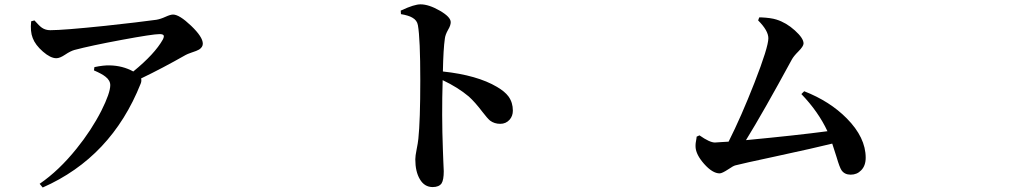

<svg xmlns="http://www.w3.org/2000/svg" viewBox="-20 -791 4540 863"><path d="M171.9 51.8 158.2 35.2Q245.1 -24.4 324.2 -123Q390.6 -205.1 435.5 -293Q475.6 -373 475.6 -408.2Q475.6 -429.7 454.1 -446.3Q438.5 -459 402.3 -474.6L404.3 -489.3Q445.3 -498 472.7 -497.1Q531.2 -496.1 579.1 -469.7Q675.8 -548.8 711.9 -613.3Q718.8 -627 715.3 -632.3Q711.9 -637.7 697.3 -637.7Q667 -637.7 527.3 -611.8Q387.7 -585.9 314.5 -566.4Q296.9 -561.5 272.9 -545.4Q249 -529.3 233.4 -529.3Q207 -529.3 172.9 -559.1Q138.7 -588.9 127 -620.1Q115.2 -649.4 120.1 -695.3L134.8 -699.2Q158.2 -672.9 168.9 -666Q184.6 -655.3 206.1 -655.3Q264.6 -655.3 452.1 -674.8Q605.5 -691.4 682.6 -702.1Q701.2 -705.1 724.6 -715.8Q746.1 -725.6 757.8 -725.6Q786.1 -725.6 838.9 -675.3Q891.6 -625 891.6 -594.7Q891.6 -579.1 875 -568.4Q865.2 -562.5 840.8 -554.7Q821.3 -547.9 814.5 -543.9Q710 -484.4 614.3 -438.5Q617.2 -426.8 612.3 -415Q480.5 -84 171.9 51.8Z M1924.8 49.8Q1887.7 49.8 1867.2 14.6Q1846.7 -19.5 1846.7 -75.2Q1846.7 -89.8 1852.5 -118.7Q1858.4 -147.5 1860.4 -167Q1869.1 -249 1869.1 -429.7Q1869.1 -617.2 1858.4 -677.7Q1854.5 -700.2 1833 -711.9Q1816.4 -721.7 1782.2 -727.5L1781.2 -743.2Q1782.2 -744.1 1785.2 -745.1Q1841.8 -771.5 1870.1 -771.5Q1907.2 -771.5 1956.5 -743.2Q2005.9 -714.8 2005.9 -691.4Q2005.9 -676.8 1994.1 -657.2Q1981.4 -634.8 1979.5 -617.2Q1972.7 -571.3 1970.7 -469.7Q2125 -453.1 2213.9 -400.4Q2249 -379.9 2265.6 -357.4Q2285.2 -330.1 2285.2 -293.9Q2285.2 -269.5 2270.5 -252.9Q2253.9 -234.4 2228.5 -234.4Q2202.1 -234.4 2182.6 -249Q2170.9 -258.8 2148.4 -288.1Q2115.2 -332 2086.9 -357.4Q2038.1 -398.4 1969.7 -430.7Q1964.8 -273.4 1970.7 -118.2Q1971.7 -97.7 1972.7 -64.5Q1974.6 -29.3 1974.6 -21.5Q1974.6 17.6 1964.8 33.2Q1953.1 49.8 1924.8 49.8Z M3803.7 -5.9Q3776.4 -5.9 3762.7 -25.4Q3753.9 -38.1 3740.2 -85Q3728.5 -122.1 3720.7 -145.5Q3646.5 -127 3460.9 -86.9Q3319.3 -56.6 3286.1 -47.9Q3276.4 -45.9 3253.9 -30.3Q3225.6 -11.7 3214.8 -11.7Q3182.6 -11.7 3144.5 -54.7Q3108.4 -95.7 3106.4 -129.9Q3105.5 -146.5 3110.4 -168.9Q3111.3 -173.8 3111.3 -176.8L3124 -182.6Q3169.9 -150.4 3193.4 -150.4Q3198.2 -150.4 3221.7 -152.3Q3242.2 -153.3 3254.9 -154.3Q3311.5 -266.6 3371.1 -418.9Q3433.6 -579.1 3433.6 -619.1Q3433.6 -653.3 3387.7 -699.2L3392.6 -712.9Q3395.5 -712.9 3400.4 -712.9Q3445.3 -710.9 3469.7 -703.1Q3513.7 -689.5 3552.7 -654.3Q3591.8 -619.1 3591.8 -595.7Q3591.8 -583 3568.4 -559.6Q3546.9 -538.1 3539.1 -523.4Q3410.2 -286.1 3333 -161.1Q3559.6 -182.6 3699.2 -201.2Q3658.2 -289.1 3582 -368.2L3594.7 -380.9Q3710 -335.9 3786.1 -258.8Q3871.1 -172.9 3871.1 -82Q3871.1 -45.9 3850.6 -25.4Q3832 -5.9 3803.7 -5.9Z"/></svg>

Font: Bpmf GenYo Min B
Style: B
Weight: 700
Foundry: But Ko
Version: Version 1.320